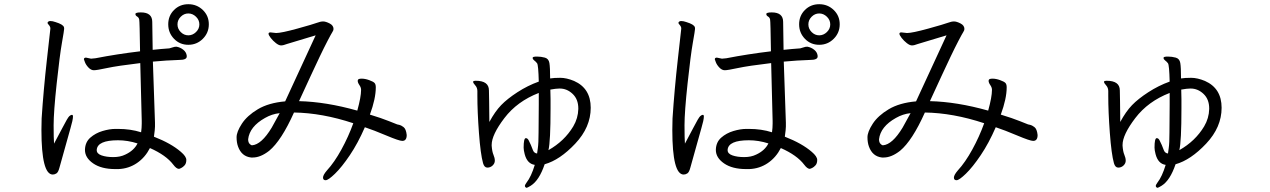

<svg xmlns="http://www.w3.org/2000/svg" viewBox="-20 -811 6040 913"><path d="M634 -129Q587 -144 541 -144Q444 -144 440 -99V-97Q440 -80 463 -72Q486 -64 519 -64Q552 -64 576 -76Q617 -95 634 -129ZM206 -703Q209 -711 219.5 -711Q230 -711 244 -706Q280 -695 284 -682Q285 -680 285 -673.5Q285 -667 274.5 -607.5Q264 -548 249.5 -413.5Q235 -279 235 -215.5Q235 -152 237 -128Q250 -151 276 -201.5Q302 -252 309.5 -258.5Q317 -265 322 -265Q327 -265 327 -257Q327 -249 324 -235Q321 -221 294.5 -127.5Q268 -34 262.5 -13Q257 8 248.5 13.5Q240 19 231 19Q177 19 177 -193L178 -248Q187 -385 203 -527Q219 -669 219.5 -674.5Q220 -680 217 -685.5Q214 -691 210 -695Q206 -699 206 -703ZM912 -658.5Q928 -674 928 -695Q928 -716 912 -731.5Q896 -747 875.5 -747Q855 -747 839.5 -731.5Q824 -716 824 -695Q824 -674 839.5 -658.5Q855 -643 875.5 -643Q896 -643 912 -658.5ZM707 -518Q717 -248 717 -228V-209Q717 -196 712 -161Q794 -129 840 -89Q866 -67 866 -50.5Q866 -34 858 -25Q850 -16 841.5 -12Q833 -8 831 -8Q819 -8 804 -28Q770 -73 693 -107Q670 -62 631 -35.5Q592 -9 543 -7H528Q462 -7 423 -34Q384 -61 384 -98V-99Q385 -135 409.5 -156.5Q434 -178 467.5 -188Q501 -198 529 -198H541Q601 -198 651 -182Q654 -203 654 -223V-236L647 -511Q538 -498 489 -487.5Q440 -477 426.5 -477Q413 -477 401 -489.5Q389 -502 384 -515Q379 -528 379 -529Q379 -537 389 -537L413 -532L434 -534Q537 -554 646 -567Q644 -708 642 -718Q640 -728 632 -732.5Q624 -737 624 -744V-745Q625 -752 650 -752Q704 -752 704 -707Q704 -680 706 -574Q727 -576 746.5 -578Q766 -580 785 -581Q794 -583 802 -586Q810 -589 819 -589Q837 -586 851.5 -574.5Q866 -563 868 -546V-542Q868 -526 832 -526Q770 -524 707 -518ZM875.5 -791Q916 -791 944.5 -763.5Q973 -736 973 -695.5Q973 -655 944.5 -626.5Q916 -598 875.5 -598Q835 -598 807.5 -626.5Q780 -655 780 -695.5Q780 -736 807.5 -763.5Q835 -791 875.5 -791Z M1240 -250Q1167 -209 1160 -149Q1160 -134 1167 -127Q1174 -120 1178 -120Q1223 -123 1272 -204Q1292 -239 1310 -273Q1273 -269 1240 -250ZM1679 -285Q1697 -350 1697 -383V-384Q1697 -395 1689 -406.5Q1681 -418 1681 -427L1682 -431Q1684 -437 1700 -437Q1716 -437 1735.5 -430Q1755 -423 1761 -416.5Q1767 -410 1767 -396Q1767 -342 1739 -266Q1795 -249 1829.5 -235Q1864 -221 1868.5 -219.5Q1873 -218 1879.5 -217Q1886 -216 1898.5 -207Q1911 -198 1914 -169Q1914 -141 1893 -141Q1878 -141 1817.5 -166.5Q1757 -192 1715 -206Q1682 -130 1643.5 -73Q1605 -16 1573 15Q1541 46 1528.5 46Q1516 46 1516 33.5Q1516 21 1535 -1Q1570 -39 1603.5 -100Q1637 -161 1660 -225Q1512 -274 1378 -276Q1318 -142 1260 -94Q1219 -62 1182 -62H1174Q1129 -67 1112 -114Q1105 -133 1105 -158.5Q1105 -184 1130 -222.5Q1155 -261 1206 -291.5Q1257 -322 1336 -329L1481 -643L1345 -602Q1327 -595 1316.5 -595Q1306 -595 1292 -606Q1278 -617 1267.5 -630.5Q1257 -644 1257 -650.5Q1257 -657 1266 -657L1293 -654Q1318 -654 1394 -675Q1470 -696 1487 -702.5Q1504 -709 1516.5 -709Q1529 -709 1547.5 -699.5Q1566 -690 1566 -673Q1566 -667 1560.5 -658.5Q1555 -650 1538 -617.5Q1521 -585 1500 -541Q1479 -497 1458.5 -452.5Q1438 -408 1422.5 -374.5Q1407 -341 1402 -330Q1530 -327 1679 -285Z M2640 -390Q2624 -390 2597 -385Q2598 -363 2598 -340V-295Q2598 -139 2588 -97Q2664 -140 2706 -210Q2729 -249 2730 -293V-295Q2730 -339 2703 -364.5Q2676 -390 2642 -390ZM2470 -109Q2470 -153 2480 -154H2481Q2489 -154 2494.5 -142.5Q2500 -131 2504.5 -121.5Q2509 -112 2514 -97.5Q2519 -83 2534 -81Q2534 -83 2537.5 -106.5Q2541 -130 2541 -181L2542 -314V-369Q2439 -329 2378.5 -249.5Q2318 -170 2318 -122V-118Q2320 -90 2326.5 -75Q2333 -60 2333 -47Q2333 -34 2322.5 -24Q2312 -14 2297.5 -14Q2283 -14 2277 -35Q2265 -78 2257.5 -179Q2250 -280 2250 -356V-378Q2250 -394 2240 -405Q2230 -416 2230 -421V-423Q2231 -427 2242 -427Q2305 -427 2305 -381Q2305 -375 2306 -328Q2307 -281 2307 -231Q2334 -281 2363 -311Q2392 -341 2440.5 -372.5Q2489 -404 2542 -423Q2540 -502 2534 -510Q2528 -518 2520.5 -523.5Q2513 -529 2513 -535V-537Q2514 -542 2533.5 -542Q2553 -542 2571 -537Q2589 -532 2592.5 -511.5Q2596 -491 2596 -438Q2614 -441 2644 -441Q2674 -441 2710 -426Q2789 -391 2789 -298.5Q2789 -206 2715.5 -128Q2642 -50 2570 -30Q2544 47 2504 72Q2489 82 2482 82Q2476 78 2476 73Q2476 68 2484 57Q2506 29 2523 -27Q2487 -32 2475 -78Q2470 -97 2470 -109Z M3634 -129Q3587 -144 3541 -144Q3444 -144 3440 -99V-97Q3440 -80 3463 -72Q3486 -64 3519 -64Q3552 -64 3576 -76Q3617 -95 3634 -129ZM3206 -703Q3209 -711 3219.5 -711Q3230 -711 3244 -706Q3280 -695 3284 -682Q3285 -680 3285 -673.5Q3285 -667 3274.5 -607.5Q3264 -548 3249.5 -413.5Q3235 -279 3235 -215.5Q3235 -152 3237 -128Q3250 -151 3276 -201.5Q3302 -252 3309.5 -258.5Q3317 -265 3322 -265Q3327 -265 3327 -257Q3327 -249 3324 -235Q3321 -221 3294.5 -127.5Q3268 -34 3262.5 -13Q3257 8 3248.5 13.5Q3240 19 3231 19Q3177 19 3177 -193L3178 -248Q3187 -385 3203 -527Q3219 -669 3219.5 -674.5Q3220 -680 3217 -685.5Q3214 -691 3210 -695Q3206 -699 3206 -703ZM3912 -658.5Q3928 -674 3928 -695Q3928 -716 3912 -731.5Q3896 -747 3875.5 -747Q3855 -747 3839.5 -731.5Q3824 -716 3824 -695Q3824 -674 3839.5 -658.5Q3855 -643 3875.5 -643Q3896 -643 3912 -658.5ZM3707 -518Q3717 -248 3717 -228V-209Q3717 -196 3712 -161Q3794 -129 3840 -89Q3866 -67 3866 -50.5Q3866 -34 3858 -25Q3850 -16 3841.5 -12Q3833 -8 3831 -8Q3819 -8 3804 -28Q3770 -73 3693 -107Q3670 -62 3631 -35.5Q3592 -9 3543 -7H3528Q3462 -7 3423 -34Q3384 -61 3384 -98V-99Q3385 -135 3409.5 -156.5Q3434 -178 3467.5 -188Q3501 -198 3529 -198H3541Q3601 -198 3651 -182Q3654 -203 3654 -223V-236L3647 -511Q3538 -498 3489 -487.5Q3440 -477 3426.5 -477Q3413 -477 3401 -489.5Q3389 -502 3384 -515Q3379 -528 3379 -529Q3379 -537 3389 -537L3413 -532L3434 -534Q3537 -554 3646 -567Q3644 -708 3642 -718Q3640 -728 3632 -732.5Q3624 -737 3624 -744V-745Q3625 -752 3650 -752Q3704 -752 3704 -707Q3704 -680 3706 -574Q3727 -576 3746.5 -578Q3766 -580 3785 -581Q3794 -583 3802 -586Q3810 -589 3819 -589Q3837 -586 3851.5 -574.5Q3866 -563 3868 -546V-542Q3868 -526 3832 -526Q3770 -524 3707 -518ZM3875.5 -791Q3916 -791 3944.5 -763.5Q3973 -736 3973 -695.5Q3973 -655 3944.5 -626.5Q3916 -598 3875.5 -598Q3835 -598 3807.5 -626.5Q3780 -655 3780 -695.5Q3780 -736 3807.5 -763.5Q3835 -791 3875.5 -791Z M4240 -250Q4167 -209 4160 -149Q4160 -134 4167 -127Q4174 -120 4178 -120Q4223 -123 4272 -204Q4292 -239 4310 -273Q4273 -269 4240 -250ZM4679 -285Q4697 -350 4697 -383V-384Q4697 -395 4689 -406.5Q4681 -418 4681 -427L4682 -431Q4684 -437 4700 -437Q4716 -437 4735.5 -430Q4755 -423 4761 -416.5Q4767 -410 4767 -396Q4767 -342 4739 -266Q4795 -249 4829.5 -235Q4864 -221 4868.5 -219.5Q4873 -218 4879.5 -217Q4886 -216 4898.5 -207Q4911 -198 4914 -169Q4914 -141 4893 -141Q4878 -141 4817.5 -166.5Q4757 -192 4715 -206Q4682 -130 4643.5 -73Q4605 -16 4573 15Q4541 46 4528.5 46Q4516 46 4516 33.5Q4516 21 4535 -1Q4570 -39 4603.5 -100Q4637 -161 4660 -225Q4512 -274 4378 -276Q4318 -142 4260 -94Q4219 -62 4182 -62H4174Q4129 -67 4112 -114Q4105 -133 4105 -158.5Q4105 -184 4130 -222.5Q4155 -261 4206 -291.5Q4257 -322 4336 -329L4481 -643L4345 -602Q4327 -595 4316.5 -595Q4306 -595 4292 -606Q4278 -617 4267.5 -630.5Q4257 -644 4257 -650.5Q4257 -657 4266 -657L4293 -654Q4318 -654 4394 -675Q4470 -696 4487 -702.5Q4504 -709 4516.5 -709Q4529 -709 4547.5 -699.5Q4566 -690 4566 -673Q4566 -667 4560.5 -658.5Q4555 -650 4538 -617.5Q4521 -585 4500 -541Q4479 -497 4458.5 -452.5Q4438 -408 4422.5 -374.5Q4407 -341 4402 -330Q4530 -327 4679 -285Z M5640 -390Q5624 -390 5597 -385Q5598 -363 5598 -340V-295Q5598 -139 5588 -97Q5664 -140 5706 -210Q5729 -249 5730 -293V-295Q5730 -339 5703 -364.5Q5676 -390 5642 -390ZM5470 -109Q5470 -153 5480 -154H5481Q5489 -154 5494.5 -142.5Q5500 -131 5504.5 -121.5Q5509 -112 5514 -97.5Q5519 -83 5534 -81Q5534 -83 5537.5 -106.5Q5541 -130 5541 -181L5542 -314V-369Q5439 -329 5378.5 -249.5Q5318 -170 5318 -122V-118Q5320 -90 5326.5 -75Q5333 -60 5333 -47Q5333 -34 5322.5 -24Q5312 -14 5297.5 -14Q5283 -14 5277 -35Q5265 -78 5257.5 -179Q5250 -280 5250 -356V-378Q5250 -394 5240 -405Q5230 -416 5230 -421V-423Q5231 -427 5242 -427Q5305 -427 5305 -381Q5305 -375 5306 -328Q5307 -281 5307 -231Q5334 -281 5363 -311Q5392 -341 5440.5 -372.5Q5489 -404 5542 -423Q5540 -502 5534 -510Q5528 -518 5520.5 -523.5Q5513 -529 5513 -535V-537Q5514 -542 5533.5 -542Q5553 -542 5571 -537Q5589 -532 5592.5 -511.5Q5596 -491 5596 -438Q5614 -441 5644 -441Q5674 -441 5710 -426Q5789 -391 5789 -298.5Q5789 -206 5715.5 -128Q5642 -50 5570 -30Q5544 47 5504 72Q5489 82 5482 82Q5476 78 5476 73Q5476 68 5484 57Q5506 29 5523 -27Q5487 -32 5475 -78Q5470 -97 5470 -109Z"/></svg>

Font: ToneOZ-Pinyin-WenKai-Regular
Style: Regular
Weight: 400
Designer: Fontworks Inc.
Foundry: ToneOZ
Version: Version 0.240331